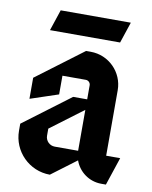

<svg xmlns="http://www.w3.org/2000/svg" viewBox="-79 -730 639 809"><g transform="rotate(10 240.0 -325.0)"><path d="M115 -670 85 -580H385L415 -670ZM290 -275V-100H190C167.9 -100 150 -117.9 150 -140V-170ZM250 -520 50 -370V-280L170 -320V-400H270C281 -400 290 -391 290 -380V-320H230L30 -170V-140C30 -51.7 101.7 20 190 20L296.8 -60.1C313.3 -13.5 357.8 20 410 20H430L470 -100H410V-380C410 -457.3 347.3 -520 270 -520Z"/></g></svg>

Font: Abibas
Style: Medium
Weight: 500
Version: Version 0.3